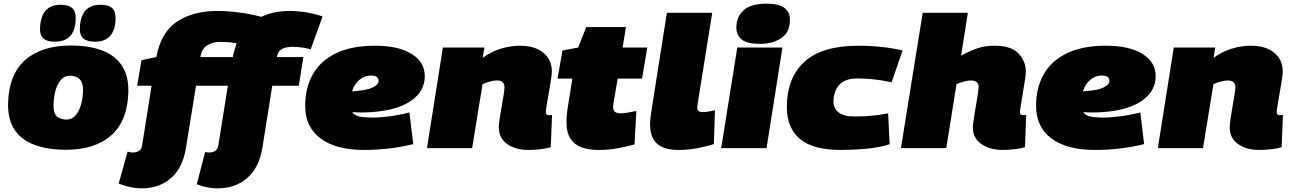

<svg xmlns="http://www.w3.org/2000/svg" viewBox="-20 -810 7065 1050"><path d="M342 9Q243 9 171 -17Q99 -43 61 -98.5Q23 -154 24 -242Q27 -401 117 -481Q207 -561 368 -561Q465 -561 536 -535Q607 -509 645 -453.5Q683 -398 682 -310Q679 -151 589.5 -71Q500 9 342 9ZM345 -156Q376 -157 396 -182.5Q416 -208 425.5 -246.5Q435 -285 434 -325Q433 -362 413.5 -379Q394 -396 361 -396Q330 -395 310 -369.5Q290 -344 281 -305Q272 -266 273 -227Q273 -189 292.5 -172.5Q312 -156 345 -156ZM499 -582Q456 -582 435 -600.5Q414 -619 417 -661Q422 -784 531 -784Q574 -784 594 -765Q614 -746 612 -703Q607 -582 499 -582ZM279 -582Q194 -582 199 -657Q204 -784 312 -784Q355 -784 375.5 -765Q396 -746 394 -703Q391 -640 362 -611Q333 -582 279 -582Z M756 220Q694 220 629 194L678 19Q690 24 708 24Q723 24 738 16.5Q753 9 757 -14L809 -341H730L754 -481L835 -498Q860 -633 947.5 -691.5Q1035 -750 1168 -750Q1223 -750 1282.5 -742.5Q1342 -735 1410 -718Q1476 -750 1562 -750Q1611 -750 1659.5 -741.5Q1708 -733 1744 -720L1679 -540Q1666 -545 1636.5 -549.5Q1607 -554 1579 -554Q1564 -554 1545.5 -550.5Q1527 -547 1512.5 -535Q1498 -523 1494 -498H1639L1614 -341H1469L1415 -2Q1397 107 1332 163.5Q1267 220 1169 220Q1113 220 1056 198L1102 21Q1104 22 1111 23Q1118 24 1125 24Q1140 24 1155 16.5Q1170 9 1174 -14L1226 -341H1052L997 -2Q980 107 915.5 163.5Q851 220 756 220ZM1076 -498H1253Q1257 -518 1262.5 -536.5Q1268 -555 1274 -573Q1248 -578 1225 -579.5Q1202 -581 1182 -581Q1145 -581 1114 -562.5Q1083 -544 1076 -498Z M2240 -22Q2176 -6 2108 2Q2040 10 1970 10Q1818 10 1733.5 -52.5Q1649 -115 1649 -232Q1649 -329 1690.5 -403Q1732 -477 1817 -518.5Q1902 -560 2032 -560Q2158 -560 2230.5 -515.5Q2303 -471 2303 -393Q2303 -311 2228 -259Q2153 -207 2015 -197Q1983 -195 1956 -195Q1929 -195 1907 -197Q1918 -179 1945 -173Q1972 -167 2023 -167Q2049 -167 2102.5 -173Q2156 -179 2219 -195ZM2009 -397Q1974 -397 1946 -374Q1918 -351 1905 -310Q1912 -311 1918.5 -311.5Q1925 -312 1932 -313Q1988 -317 2019 -332Q2050 -347 2050 -368Q2050 -397 2009 -397Z M2402 -550H2629L2620 -494Q2665 -527 2718 -543.5Q2771 -560 2823 -560Q2904 -560 2951 -522Q2998 -484 2998 -418Q2998 -404 2993 -372Q2988 -340 2981.5 -303.5Q2975 -267 2970 -237Q2965 -207 2965 -197Q2965 -180 2981 -180Q2990 -180 2999 -181L2992 -5Q2970 2 2936 6Q2902 10 2870 10Q2800 10 2754 -22Q2708 -54 2708 -114Q2708 -130 2712.5 -161.5Q2717 -193 2723.5 -228.5Q2730 -264 2734.5 -293Q2739 -322 2739 -333Q2739 -370 2697 -370Q2680 -370 2657 -363.5Q2634 -357 2619 -350L2562 0H2315Z M3460 -203 3450 -20Q3398 -6 3352 2Q3306 10 3252 10Q3202 10 3162.5 -3.5Q3123 -17 3100.5 -50.5Q3078 -84 3078 -143Q3078 -181 3086 -229L3110 -380H3029L3056 -534L3142 -550L3186 -662H3403L3385 -550H3520L3491 -380H3358L3334 -241Q3333 -232 3333 -223Q3333 -190 3374 -190Q3390 -190 3409.5 -193.5Q3429 -197 3460 -203Z M3627 -740H3875L3795 -241Q3794 -234 3793.5 -229.5Q3793 -225 3793 -221Q3793 -197 3823 -197Q3837 -197 3852 -199.5Q3867 -202 3890 -207L3884 -22Q3840 -8 3791 1Q3742 10 3691 10Q3613 10 3574 -23.5Q3535 -57 3535 -132Q3535 -149 3537.5 -167.5Q3540 -186 3543 -207Z M4172 -790Q4239 -790 4269.5 -767Q4300 -744 4300 -702Q4300 -634 4253 -602Q4206 -570 4136 -570Q4068 -570 4037.5 -593Q4007 -616 4007 -659Q4007 -719 4047.5 -754.5Q4088 -790 4172 -790ZM3924 0 4012 -550H4259L4172 0Z M4580 10Q4424 10 4353.5 -51Q4283 -112 4283 -224Q4283 -383 4378.5 -471.5Q4474 -560 4677 -560Q4738 -560 4803 -553Q4868 -546 4916 -534L4856 -360Q4801 -372 4755 -376.5Q4709 -381 4670 -381Q4599 -381 4568.5 -344.5Q4538 -308 4538 -255Q4538 -217 4566.5 -195Q4595 -173 4653 -173Q4695 -173 4736.5 -176Q4778 -179 4837 -190L4845 -21Q4784 -2 4712 4Q4640 10 4580 10Z M5558 -197Q5558 -180 5574 -180Q5583 -180 5592 -181L5585 -5Q5562 2 5528.5 6Q5495 10 5464 10Q5393 10 5346.5 -22.5Q5300 -55 5300 -115Q5300 -124 5303.5 -146.5Q5307 -169 5311.5 -198Q5316 -227 5321 -255Q5326 -283 5329 -304.5Q5332 -326 5332 -333Q5332 -370 5290 -370Q5275 -370 5253.5 -364.5Q5232 -359 5211 -350L5155 0H4907L5026 -740H5273L5236 -506Q5292 -536 5332 -548Q5372 -560 5419 -560Q5509 -560 5549.5 -518Q5590 -476 5590 -418Q5590 -404 5585 -372Q5580 -340 5574 -303.5Q5568 -267 5563 -237Q5558 -207 5558 -197Z M6237 -22Q6173 -6 6105 2Q6037 10 5967 10Q5815 10 5730.5 -52.5Q5646 -115 5646 -232Q5646 -329 5687.5 -403Q5729 -477 5814 -518.5Q5899 -560 6029 -560Q6155 -560 6227.5 -515.5Q6300 -471 6300 -393Q6300 -311 6225 -259Q6150 -207 6012 -197Q5980 -195 5953 -195Q5926 -195 5904 -197Q5915 -179 5942 -173Q5969 -167 6020 -167Q6046 -167 6099.5 -173Q6153 -179 6216 -195ZM6006 -397Q5971 -397 5943 -374Q5915 -351 5902 -310Q5909 -311 5915.5 -311.5Q5922 -312 5929 -313Q5985 -317 6016 -332Q6047 -347 6047 -368Q6047 -397 6006 -397Z M6399 -550H6626L6617 -494Q6662 -527 6715 -543.5Q6768 -560 6820 -560Q6901 -560 6948 -522Q6995 -484 6995 -418Q6995 -404 6990 -372Q6985 -340 6978.5 -303.5Q6972 -267 6967 -237Q6962 -207 6962 -197Q6962 -180 6978 -180Q6987 -180 6996 -181L6989 -5Q6967 2 6933 6Q6899 10 6867 10Q6797 10 6751 -22Q6705 -54 6705 -114Q6705 -130 6709.5 -161.5Q6714 -193 6720.5 -228.5Q6727 -264 6731.5 -293Q6736 -322 6736 -333Q6736 -370 6694 -370Q6677 -370 6654 -363.5Q6631 -357 6616 -350L6559 0H6312Z"/></svg>

Font: Georama Expanded Black
Style: Italic
Weight: 900
Width: 7
Italic angle: -9°
Designer: Jean-Baptiste Levee
Foundry: Production Type
Version: Version 1.000